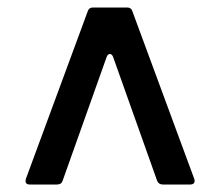

<svg xmlns="http://www.w3.org/2000/svg" viewBox="-20 -783 587 512"><path d="M59 -291Q52 -291 49.5 -295Q47 -299 49 -306L214 -753Q217 -763 228 -763H319Q330 -763 333 -753L498 -306Q499 -304 499 -300Q499 -296 496 -293.5Q493 -291 488 -291H414Q403 -291 399 -301L282 -630Q279 -639 273 -639Q267 -639 264 -630L147 -301Q144 -291 132 -291Z"/></svg>

Font: Open Sauce Two Medium
Style: Regular
Weight: 500
Designer: Alfredo Marco Pradil
Foundry: Creative Sauce Fz LLC
Version: Version 1.477